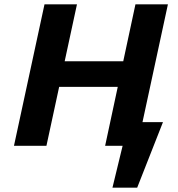

<svg xmlns="http://www.w3.org/2000/svg" viewBox="-20 -678 828 893"><path d="M592 0V-110H738L674 0ZM503 195 577 -110H738L618 195ZM469 0 610 -658H761L619 0ZM45 0 187 -658H338L196 0ZM148 -274 174 -393H644L619 -274Z"/></svg>

Font: Ysabeau Infant ExtraBold
Style: Italic
Weight: 800
Italic angle: -12°
Designer: Christian Thalmann (Catharsis Fonts)
Version: Version 2.001;gftools[0.9.30]; featfreeze: ss01,ss02,lnum